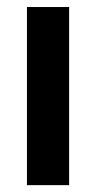

<svg xmlns="http://www.w3.org/2000/svg" viewBox="-20 -540 280 560"><path d="M58.6 -519.5H181.6V0H58.6Z"/></svg>

Font: Dinish Expanded
Style: Bold
Weight: 700
Width: 7
Designer: Charles Nix
Foundry: Playbeing
Version: Version 2.005; ttfautohint (v1.8.3)